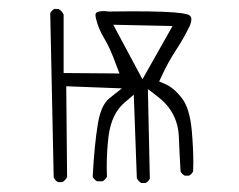

<svg xmlns="http://www.w3.org/2000/svg" viewBox="-20 -422 540 433"><path d="M369.1 -363.3 301.3 -243.2 235.4 -366.2ZM308.6 -9.3Q314.5 -12.7 317.9 -19L313.5 -221.2L335 -204.6Q380.9 -169.9 383.3 -113.8Q385.3 -65.9 387.2 -35.6Q390.1 -29.3 396.5 -25.9H406.2Q412.6 -29.3 415.5 -35.6Q416 -45.4 416 -56.2Q416 -86.4 412.6 -126Q408.2 -177.7 390.1 -200.7Q371.6 -224.6 351.6 -232.9L338.9 -238.3L344.7 -250.5Q358.4 -280.8 377 -309.1Q395.5 -337.4 408.7 -365.2Q411.6 -373 411.6 -378.2Q411.6 -383.3 409.2 -385.7Q406.2 -388.7 401.6 -389.9Q397 -391.1 390.6 -392.1Q359.9 -396.5 278.3 -396.5Q254.9 -396.5 226.1 -396Q218.8 -397 215.8 -397Q198.7 -397 196.3 -392.1Q195.3 -390.1 195.3 -388.7Q195.3 -385.3 196.3 -380.9Q201.7 -357.4 215.1 -335.4Q228.5 -313.5 242.7 -273.9L249.5 -256.3L123.5 -257.3V-389.2Q120.1 -397 111.8 -401.9H102.5Q96.7 -398.4 93.3 -392.6L101.1 -21.5L105.5 -15.1Q107.9 -13.2 110.8 -11.2H120.1Q127.9 -15.1 131.3 -22.9L129.4 -227.5L254.9 -222.7L227.1 -200.7Q207.5 -185.1 200.7 -142.6Q192.9 -96.2 189 -22.9Q192.4 -17.1 198.7 -13.2H211.4Q217.8 -17.1 221.2 -23.4Q220.7 -34.2 220.7 -44.9Q220.7 -83 225.1 -117.2Q231.9 -166 261.2 -190.9L281.7 -208.5L288.6 -20Q292.5 -12.7 298.8 -9.3Z"/></svg>

Font: NaikaiFont
Style: ExtraLight
Weight: 200
Version: Version 1.89